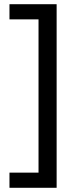

<svg xmlns="http://www.w3.org/2000/svg" viewBox="-20 -734 369 912"><path d="M25 86H163V-642H25V-714H249V158H25Z"/></svg>

Font: Noto Sans Pau Cin Hau
Style: Regular
Weight: 400
Designer: Monotype Design Team
Foundry: Monotype Imaging Inc.
Version: Version 2.002; ttfautohint (v1.8.4.7-5d5b)